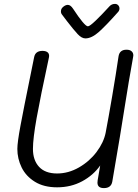

<svg xmlns="http://www.w3.org/2000/svg" viewBox="-20 -963 707 985"><path d="M664 -679Q664 -674 663 -671Q640 -544 620 -416Q603 -304 556 -31Q550 2 513 2Q480 2 480 -26Q480 -34 481 -38L494 -114Q459 -64 401.5 -33Q344 -2 273 -2Q205 -2 159 -30.5Q113 -59 91 -104Q69 -149 69 -199Q69 -232 85 -318Q101 -404 138 -585L155 -669Q161 -702 198 -702Q214 -702 223 -695.5Q232 -689 232 -676Q232 -671 231 -668Q187 -464 168 -358Q149 -252 149 -199Q149 -141 180.5 -107Q212 -73 273 -73Q331 -73 385 -104Q439 -135 475.5 -183.5Q512 -232 522 -282Q536 -355 555.5 -469.5Q575 -584 588 -673Q593 -708 629 -708Q646 -708 655 -700Q664 -692 664 -679ZM593 -919Q593 -913 590 -907.5Q587 -902 584 -899.5Q581 -897 580 -895Q524 -832 487 -799Q450 -766 418 -766Q399 -766 378.5 -788Q358 -810 324 -854Q309 -875 299 -887Q291 -896 293 -909Q294 -920 305.5 -929Q317 -938 328 -938Q342 -938 355 -918Q414 -828 431 -828Q440 -828 470 -856.5Q500 -885 542 -931Q553 -943 570 -943Q580 -943 586.5 -936Q593 -929 593 -919Z"/></svg>

Font: Mali
Style: Italic
Weight: 400
Italic angle: -10°
Version: Version 1.000; ttfautohint (v1.6)